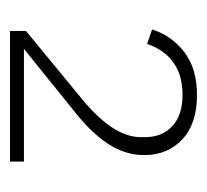

<svg xmlns="http://www.w3.org/2000/svg" viewBox="-35 -709 415 385"><g transform="rotate(90 172.5 -516.5)"><path d="M42 -329V-361L178 -473Q255 -536 255 -591V-600Q255 -634 233 -654.5Q211 -675 170 -675Q93 -675 68 -604L39 -614Q52 -654 85 -679Q118 -704 171 -704Q228 -704 259.5 -674.5Q291 -645 291 -598Q291 -560 268 -525Q245 -490 197 -453L78 -357H304V-329Z"/></g></svg>

Font: Anuphan ExtraLight
Style: Regular
Weight: 200
Designer: Cadson Demak
Version: Version 3.001